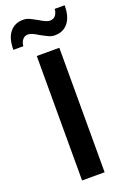

<svg xmlns="http://www.w3.org/2000/svg" viewBox="-203 -976 686 1032"><g transform="rotate(-20 140.5 -460.0)"><path d="M77 0V-712H206V0ZM-30 -786Q-30 -852 -2 -886Q26 -920 72 -920Q93 -920 108 -913Q116 -909 127 -903.5Q138 -898 152 -890Q190 -866 209 -866Q229 -866 241 -880Q253 -895 254 -917H311Q311 -851 283 -817Q255 -783 209 -783Q189 -783 174 -790Q166 -794 154.5 -799.5Q143 -805 129 -813Q92 -837 72 -837Q52 -837 41 -823Q29 -809 27 -786Z"/></g></svg>

Font: PRinguin Sans
Style: Bold
Weight: 700
Designer: Vernon Adams
Foundry: Vernon Adams
Version: ""